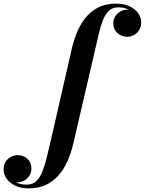

<svg xmlns="http://www.w3.org/2000/svg" viewBox="-224 -780 800 1060"><path d="M-64.5 260Q-109 260 -140 245Q-171 230 -187.5 206.5Q-204 183 -204 156.5Q-204 120 -180.8 98.2Q-157.5 76.5 -127 76.5Q-94 76.5 -72.2 97Q-50.5 117.5 -50.5 151Q-50.5 173.5 -62 190.5Q-73.5 207.5 -91.2 217Q-109 226.5 -128.5 226.5Q-147 226.5 -164.2 216.2Q-181.5 206 -192.2 190Q-203 174 -203 156.5H-184Q-184 176 -171.2 195Q-158.5 214 -134.5 226.8Q-110.5 239.5 -77 239.5Q-45 239.5 -24.5 220.8Q-4 202 9.5 168.2Q23 134.5 33.8 90.2Q44.5 46 56.5 -5L172.5 -511.5Q185.5 -567 206 -612.5Q226.5 -658 256 -691Q285.5 -724 325.2 -742Q365 -760 415.5 -760Q460.5 -760 491.5 -745.2Q522.5 -730.5 539 -707Q555.5 -683.5 555.5 -657Q555.5 -622 533 -599.5Q510.5 -577 478.5 -577Q447.5 -577 424.5 -597.2Q401.5 -617.5 401.5 -651.5Q401.5 -673.5 412.8 -690.5Q424 -707.5 442 -717.2Q460 -727 480.5 -727Q492.5 -727 505.8 -721Q519 -715 530 -705Q541 -695 547.8 -682.5Q554.5 -670 554.5 -657H535.5Q535.5 -676.5 522.8 -695.5Q510 -714.5 486.2 -727Q462.5 -739.5 429 -739.5Q397.5 -739.5 377.5 -720.8Q357.5 -702 344.2 -668.5Q331 -635 320.8 -590.2Q310.5 -545.5 298.5 -494.5L181 11.5Q168 66.5 147.5 112Q127 157.5 97.2 190.5Q67.5 223.5 27.2 241.8Q-13 260 -64.5 260Z"/></svg>

Font: Bodoni Moda 11pt
Style: Bold Italic
Weight: 700
Italic angle: -13°
Designer: Owen Earl
Foundry: indestructible type
Version: Version 2.004